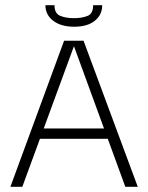

<svg xmlns="http://www.w3.org/2000/svg" viewBox="-20 -720 569 740"><path d="M20 0 227 -563H302L511 0H463L265 -542L66 0ZM121 -185 130 -225H400L408 -185ZM266 -617Q215 -617 185 -640Q155 -663 155 -700H190Q190 -668 212 -659Q234 -650 265 -650Q295 -650 317 -658.5Q339 -667 339 -700H374Q374 -663 345.5 -640Q317 -617 266 -617Z"/></svg>

Font: Darker Grotesque
Style: Regular
Weight: 400
Designer: Gabriel Lam
Foundry: TypeRant
Version: Version 1.000;gftools[0.9.28]